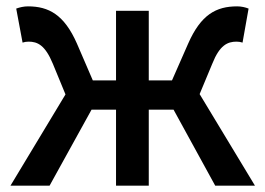

<svg xmlns="http://www.w3.org/2000/svg" viewBox="-20 -584 834 604"><path d="M608 -288 648 -384C671 -442 696 -453 724 -453C732 -453 736 -452 743 -450L762 -557C752 -561 739 -564 726 -564C660 -564 612 -538 572 -447L521 -331H448V-550H345V-331H272L222 -447C182 -538 133 -564 68 -564C55 -564 42 -561 31 -557L51 -450C58 -452 62 -453 70 -453C98 -453 122 -442 146 -384L186 -287L13 0H136L268 -239H345V0H448V-239H526L657 0H782Z"/></svg>

Font: Noto Sans Japanese Medium
Style: Regular
Weight: 500
Designer: Ryoko NISHIZUKA (kana & ideographs); Paul D. Hunt (Latin, Greek & Cyrillic); Wenlong ZHANG (bopomofo); Sandoll Communica
Foundry: Adobe Systems Incorporated
Version: Version 1.000;PS 1;hotconv 1.0.78;makeotf.lib2.5.61930